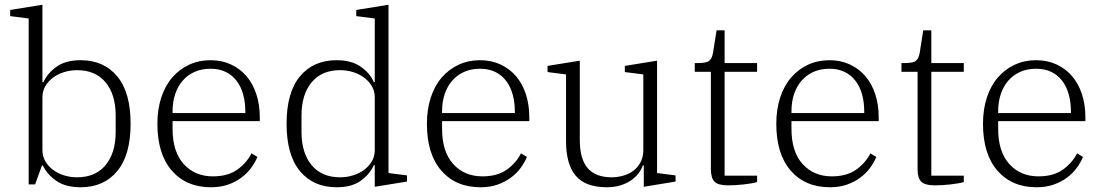

<svg xmlns="http://www.w3.org/2000/svg" viewBox="-20 -778 4648 810"><path d="M320 12Q256 12 217 -15.5Q178 -43 161 -80H157L128 0H101V-700L23 -710V-736L159 -758V-431H163Q180 -469 218.5 -496.5Q257 -524 320 -524Q418 -524 474.5 -456Q531 -388 531 -256Q531 -124 474.5 -56Q418 12 320 12ZM305 -30Q383 -30 425.5 -81.5Q468 -133 468 -221V-291Q468 -379 425.5 -430.5Q383 -482 305 -482Q277 -482 251 -474Q225 -466 204.5 -451Q184 -436 171.5 -415Q159 -394 159 -367V-145Q159 -118 171.5 -97Q184 -76 204.5 -61Q225 -46 251 -38Q277 -30 305 -30Z M870 12Q766 12 705 -58Q644 -128 644 -256Q644 -317 660.5 -367Q677 -417 707 -451.5Q737 -486 778 -505Q819 -524 868 -524Q916 -524 954.5 -506Q993 -488 1020 -456.5Q1047 -425 1061.5 -380.5Q1076 -336 1076 -284V-267H708V-235Q708 -138 755 -86Q802 -34 878 -34Q941 -34 980.5 -62Q1020 -90 1041 -131L1066 -116Q1056 -92 1039 -69Q1022 -46 997.5 -28Q973 -10 941.5 1Q910 12 870 12ZM708 -301H1015V-307Q1015 -346 1006 -379Q997 -412 978.5 -436.5Q960 -461 932.5 -474.5Q905 -488 868 -488Q831 -488 801.5 -475Q772 -462 751 -438Q730 -414 719 -381Q708 -348 708 -308Z M1400 12Q1302 12 1245.5 -56Q1189 -124 1189 -256Q1189 -388 1245.5 -456Q1302 -524 1400 -524Q1463 -524 1502 -496.5Q1541 -469 1557 -432H1561V-700L1483 -710V-736L1619 -758V-48L1697 -38V-12L1561 10V-81H1557Q1540 -43 1502 -15.5Q1464 12 1400 12ZM1415 -30Q1443 -30 1469 -38Q1495 -46 1515.5 -61Q1536 -76 1548.5 -97Q1561 -118 1561 -145V-367Q1561 -394 1548.5 -415Q1536 -436 1515.5 -451Q1495 -466 1469 -474Q1443 -482 1415 -482Q1337 -482 1294.5 -430.5Q1252 -379 1252 -291V-221Q1252 -133 1294.5 -81.5Q1337 -30 1415 -30Z M2007 12Q1903 12 1842 -58Q1781 -128 1781 -256Q1781 -317 1797.5 -367Q1814 -417 1844 -451.5Q1874 -486 1915 -505Q1956 -524 2005 -524Q2053 -524 2091.5 -506Q2130 -488 2157 -456.5Q2184 -425 2198.5 -380.5Q2213 -336 2213 -284V-267H1845V-235Q1845 -138 1892 -86Q1939 -34 2015 -34Q2078 -34 2117.5 -62Q2157 -90 2178 -131L2203 -116Q2193 -92 2176 -69Q2159 -46 2134.5 -28Q2110 -10 2078.5 1Q2047 12 2007 12ZM1845 -301H2152V-307Q2152 -346 2143 -379Q2134 -412 2115.5 -436.5Q2097 -461 2069.5 -474.5Q2042 -488 2005 -488Q1968 -488 1938.5 -475Q1909 -462 1888 -438Q1867 -414 1856 -381Q1845 -348 1845 -308Z M2540 12Q2450 12 2409 -36.5Q2368 -85 2368 -182V-464L2290 -474V-500L2426 -522V-188Q2426 -107 2459.5 -68.5Q2493 -30 2560 -30Q2585 -30 2609.5 -37Q2634 -44 2652.5 -58Q2671 -72 2682.5 -94Q2694 -116 2694 -145V-464L2616 -474V-500L2752 -522V-48L2830 -38V-12L2696 10V-80H2692Q2686 -63 2673.5 -46.5Q2661 -30 2642 -17Q2623 -4 2597.5 4Q2572 12 2540 12Z M3052 4Q3010 4 2994.5 -11.5Q2979 -27 2979 -65V-475H2911V-512H2926Q2961 -512 2972.5 -522Q2984 -532 2988 -555L3003 -650H3037V-512H3174V-475H3037V-37H3174V-10Q3165 -7 3150 -4.5Q3135 -2 3118 0Q3101 2 3083.5 3Q3066 4 3052 4Z M3481 12Q3377 12 3316 -58Q3255 -128 3255 -256Q3255 -317 3271.5 -367Q3288 -417 3318 -451.5Q3348 -486 3389 -505Q3430 -524 3479 -524Q3527 -524 3565.5 -506Q3604 -488 3631 -456.5Q3658 -425 3672.5 -380.5Q3687 -336 3687 -284V-267H3319V-235Q3319 -138 3366 -86Q3413 -34 3489 -34Q3552 -34 3591.5 -62Q3631 -90 3652 -131L3677 -116Q3667 -92 3650 -69Q3633 -46 3608.5 -28Q3584 -10 3552.5 1Q3521 12 3481 12ZM3319 -301H3626V-307Q3626 -346 3617 -379Q3608 -412 3589.5 -436.5Q3571 -461 3543.5 -474.5Q3516 -488 3479 -488Q3442 -488 3412.5 -475Q3383 -462 3362 -438Q3341 -414 3330 -381Q3319 -348 3319 -308Z M3924 4Q3882 4 3866.5 -11.5Q3851 -27 3851 -65V-475H3783V-512H3798Q3833 -512 3844.5 -522Q3856 -532 3860 -555L3875 -650H3909V-512H4046V-475H3909V-37H4046V-10Q4037 -7 4022 -4.5Q4007 -2 3990 0Q3973 2 3955.5 3Q3938 4 3924 4Z M4353 12Q4249 12 4188 -58Q4127 -128 4127 -256Q4127 -317 4143.5 -367Q4160 -417 4190 -451.5Q4220 -486 4261 -505Q4302 -524 4351 -524Q4399 -524 4437.5 -506Q4476 -488 4503 -456.5Q4530 -425 4544.5 -380.5Q4559 -336 4559 -284V-267H4191V-235Q4191 -138 4238 -86Q4285 -34 4361 -34Q4424 -34 4463.5 -62Q4503 -90 4524 -131L4549 -116Q4539 -92 4522 -69Q4505 -46 4480.5 -28Q4456 -10 4424.5 1Q4393 12 4353 12ZM4191 -301H4498V-307Q4498 -346 4489 -379Q4480 -412 4461.5 -436.5Q4443 -461 4415.5 -474.5Q4388 -488 4351 -488Q4314 -488 4284.5 -475Q4255 -462 4234 -438Q4213 -414 4202 -381Q4191 -348 4191 -308Z"/></svg>

Font: IBM Plex Serif Light
Style: Regular
Weight: 300
Designer: Mike Abbink, Paul van der Laan, Pieter van Rosmalen
Foundry: Bold Monday
Version: Version 3.001